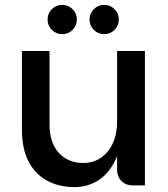

<svg xmlns="http://www.w3.org/2000/svg" viewBox="-20 -760 689 787"><path d="M460 -64V-551H574V0H524Q496 0 478 -18Q460 -36 460 -64ZM286 7Q222 7 173 -19.5Q124 -46 97 -98Q70 -150 70 -227V-551H183V-251Q183 -175 221 -133.5Q259 -92 321 -92Q363 -92 394.5 -114Q426 -136 443 -174Q460 -212 460 -261L480 -232Q477 -150 449.5 -97Q422 -44 379 -18.5Q336 7 286 7ZM235 -620Q210 -620 192.5 -637.5Q175 -655 175 -680Q175 -705 192.5 -722.5Q210 -740 235 -740Q260 -740 277.5 -722.5Q295 -705 295 -680Q295 -655 277.5 -637.5Q260 -620 235 -620ZM407 -620Q382 -620 364.5 -637.5Q347 -655 347 -680Q347 -705 364.5 -722.5Q382 -740 407 -740Q432 -740 449.5 -722.5Q467 -705 467 -680Q467 -655 449.5 -637.5Q432 -620 407 -620Z"/></svg>

Font: Parkinsans Medium
Style: Regular
Weight: 500
Designer: Red Stone, Indian Type Foundry
Foundry: Indian Type Foundry
Version: Version 1.000